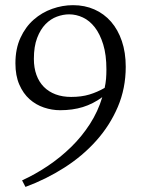

<svg xmlns="http://www.w3.org/2000/svg" viewBox="-20 -713 547 747"><path d="M65.9 -11.2Q117.2 -34.7 166 -67.4Q214.8 -100.1 256.6 -140.9Q298.3 -181.6 329.8 -230.5Q361.3 -279.3 377.9 -335Q341.8 -308.6 302 -296.4Q262.2 -284.2 213.9 -284.2Q182.1 -284.2 150.9 -294.7Q119.6 -305.2 95 -327.1Q70.3 -349.1 55.2 -383.8Q40 -418.5 40 -466.8Q40 -523.4 59.6 -565.9Q79.1 -608.4 111.1 -636.5Q143.1 -664.6 183.1 -678.7Q223.1 -692.9 264.2 -692.9Q309.6 -692.9 347.2 -676.3Q384.8 -659.7 411.9 -628.7Q439 -597.7 454.1 -553.2Q469.2 -508.8 469.2 -453.1Q469.2 -369.6 438.5 -297.4Q407.7 -225.1 354.7 -165.8Q301.8 -106.4 230.7 -61Q159.7 -15.6 79.1 14.2ZM256.8 -335.9Q296.9 -335.9 327.6 -345.2Q358.4 -354.5 387.2 -371.1Q391.1 -389.2 392.6 -406.2Q394 -423.3 394 -442.9Q394 -499.5 381.6 -540Q369.1 -580.6 348.9 -606.7Q328.6 -632.8 302.5 -645Q276.4 -657.2 249 -657.2Q225.6 -657.2 201.2 -648.2Q176.8 -639.2 157 -618.9Q137.2 -598.6 124.5 -565.4Q111.8 -532.2 111.8 -483.9Q111.8 -449.2 121.8 -421.6Q131.8 -394 150.6 -375Q169.4 -356 196.3 -345.9Q223.1 -335.9 256.8 -335.9Z"/></svg>

Font: Simonetta
Style: Regular
Weight: 400
Designer: Gayaneh Bagdasaryan
Foundry: BrownFox
Version: Version 1.001